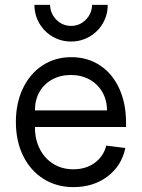

<svg xmlns="http://www.w3.org/2000/svg" viewBox="-20 -750 581 786"><path d="M45 -251Q45 -328 74 -388.5Q103 -449 154.5 -482.5Q206 -516 272 -516Q338 -516 389 -482.5Q440 -449 468 -388Q496 -327 496 -248V-230H123Q123 -179 143 -140Q163 -101 198.5 -79Q234 -57 280 -57Q332 -57 368 -83.5Q404 -110 415 -154L493 -144Q478 -71 420 -27.5Q362 16 281 16Q212 16 158.5 -17.5Q105 -51 75 -111.5Q45 -172 45 -251ZM270 -443Q227 -443 193.5 -424.5Q160 -406 141.5 -373.5Q123 -341 123 -298H418Q418 -340 399 -373Q380 -406 346.5 -424.5Q313 -443 270 -443ZM121 -730H185Q186 -694 211 -669Q236 -644 271 -644Q306 -644 331 -669Q356 -694 357 -730H421Q421 -689 401 -654.5Q381 -620 346.5 -600Q312 -580 271 -580Q230 -580 195.5 -600Q161 -620 141 -654.5Q121 -689 121 -730Z"/></svg>

Font: Uncut Sans Variable
Style: Regular
Weight: 400
Designer: Kasper Nordkvist
Foundry: UNCUT.wtf
Version: Version 1.303;Glyphs 3.1.2 (3151)